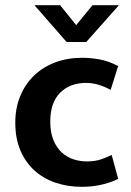

<svg xmlns="http://www.w3.org/2000/svg" viewBox="-20 -710 506 741"><path d="M315 -87Q347 -87 371.5 -95.5Q396 -104 411 -112L436 -20Q417 -9 379 1Q341 11 295 11Q241 11 194 -5Q147 -21 112.5 -52.5Q78 -84 58.5 -130Q39 -176 39 -237Q39 -293 58 -339Q77 -385 111 -418Q145 -451 192.5 -469Q240 -487 297 -487Q328 -487 363 -481Q398 -475 436 -455L407 -363Q386 -375 361.5 -382.5Q337 -390 312 -390Q250 -390 212 -352Q174 -314 174 -241Q174 -198 186.5 -168.5Q199 -139 219 -121Q239 -103 264 -95Q289 -87 315 -87ZM113 -690H212L274 -613L337 -690H439L313 -548H237Z"/></svg>

Font: Ek Mukta
Style: Bold
Weight: 700
Designer: Girish Dalvi and Yashodeep Gholap
Foundry: Ek Type
Version: Version 2.538;PS 1.002;hotconv 16.6.51;makeotf.lib2.5.65220;